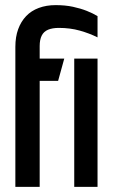

<svg xmlns="http://www.w3.org/2000/svg" viewBox="-20 -730 440 750"><path d="M361 -584V-667Q343 -678 319 -687.5Q295 -697 265 -703.5Q235 -710 197 -710Q161 -710 131.5 -699Q102 -688 82 -667Q62 -646 51 -616Q40 -586 40 -547V0H135V-414H207L231 -501H135V-550Q135 -575 143 -591Q151 -607 168 -614Q185 -621 210 -621Q254 -621 291.5 -610.5Q329 -600 361 -584ZM361 0V-501H270V0Z"/></svg>

Font: Advent Pro SemiBold
Style: Regular
Weight: 600
Designer: VivaRado, Andreas Kalpakidis
Foundry: VivaRado, Andreas Kalpakidis
Version: Version 3.000